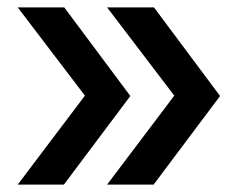

<svg xmlns="http://www.w3.org/2000/svg" viewBox="-20 -540 640 520"><path d="M396 -40H270L452 -281L270 -520H397L576 -280ZM153 -40H28L210 -281L28 -520H154L333 -280Z"/></svg>

Font: Maple Mono NL SemiBold
Style: Regular
Weight: 600
Monospace: yes
Designer: subframe7536
Version: Version 7.000